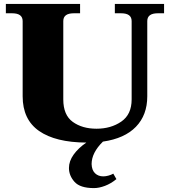

<svg xmlns="http://www.w3.org/2000/svg" viewBox="-20 -720 870 983"><path d="M820 -700V-652H788Q734 -652 734 -612V-227Q734 -131 676 -71Q618 -11 507 5Q449 62 449 120Q450 151 466.5 167Q483 183 509 183Q521 183 535.5 179Q550 175 560 169L576 197Q548 220 517.5 231.5Q487 243 461 243Q390 243 361.5 211Q333 179 333 140Q333 105 357 71.5Q381 38 422 10Q264 9 180 -49.5Q96 -108 96 -227V-612Q96 -652 42 -652H10V-700H390V-652H358Q304 -652 304 -612V-211Q304 -131 352.5 -96Q401 -61 474 -61Q548 -61 601 -97.5Q654 -134 654 -211V-612Q654 -652 600 -652H568V-700Z"/></svg>

Font: Taviraj Black
Style: Regular
Weight: 900
Designer: Katatrad Team
Foundry: CadsonDemak
Version: Version 1.001